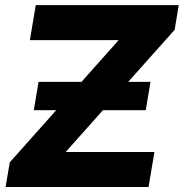

<svg xmlns="http://www.w3.org/2000/svg" viewBox="-20 -748 735 768"><path d="M2.4 0 19 -98.6 454.6 -587.4H99.6L123 -727.5H694.8L678.7 -628.9L242.7 -140.1H597.7L574.2 0ZM115.2 -307.1 134.3 -420.4H582L563 -307.1Z"/></svg>

Font: Inter 28pt ExtraBold
Style: Italic
Weight: 800
Italic angle: -9.3988°
Designer: Rasmus Andersson
Foundry: rsms
Version: Version 4.001;git-66647c0bb